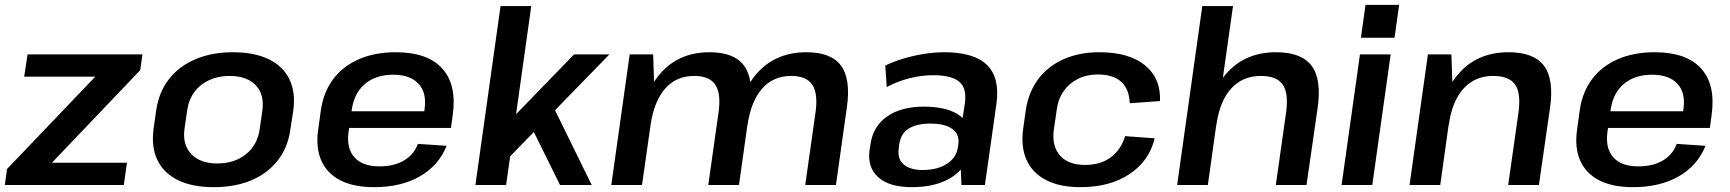

<svg xmlns="http://www.w3.org/2000/svg" viewBox="-26 -765 7153 794"><path d="M3 -66 413 -495 423 -448H74L88 -540H563L554 -475L142 -43L133 -92H499L486 0H-6Z M858 9Q770 9 711 -19.5Q652 -48 625.5 -102Q599 -156 609 -231L620 -309Q631 -384 672.5 -437.5Q714 -491 782 -520Q850 -549 937 -549Q1025 -549 1084.5 -520.5Q1144 -492 1170.5 -438Q1197 -384 1187 -309L1175 -231Q1165 -156 1123 -102Q1081 -48 1013.5 -19.5Q946 9 858 9ZM872 -89Q944 -89 991.5 -127.5Q1039 -166 1048 -232L1059 -308Q1068 -374 1031.5 -412.5Q995 -451 923 -451Q876 -451 838.5 -433.5Q801 -416 777.5 -384Q754 -352 748 -308L737 -232Q728 -167 765 -128Q802 -89 872 -89Z M1521 9Q1437 9 1382 -19Q1327 -47 1303 -100.5Q1279 -154 1290 -230L1301 -310Q1312 -385 1352.5 -438.5Q1393 -492 1459 -520.5Q1525 -549 1611 -549Q1742 -549 1803 -481.5Q1864 -414 1846 -288L1839 -236H1395L1404 -305H1747L1725 -278L1730 -316Q1739 -382 1704.5 -419Q1670 -456 1600 -456Q1529 -456 1484 -418.5Q1439 -381 1429 -313L1415 -216Q1407 -150 1440.5 -113.5Q1474 -77 1543 -77Q1604 -77 1645 -101.5Q1686 -126 1702 -170L1821 -162Q1788 -80 1710 -35.5Q1632 9 1521 9Z M1990 -171 2348 -540H2494L2054 -88ZM2044 -740H2171L2067 0H1940ZM2159 -265 2260 -328 2421 0H2290Z M3347 -304Q3357 -380 3332.5 -415.5Q3308 -451 3246 -451Q3172 -451 3126 -399Q3080 -347 3065 -247L3005 -171L3014 -239Q3034 -388 3110.5 -468.5Q3187 -549 3309 -549Q3411 -549 3452 -493.5Q3493 -438 3476 -320L3431 0H3304ZM2578 -540H2675L2681 -365L2629 0H2502ZM2946 -304Q2956 -380 2931.5 -415.5Q2907 -451 2845 -451Q2771 -451 2725 -399Q2679 -347 2664 -247L2604 -171L2614 -239Q2637 -390 2712.5 -469.5Q2788 -549 2908 -549Q3010 -549 3051 -493.5Q3092 -438 3075 -320L3030 0H2903Z M3942 -188 3964 -338Q3973 -399 3941.5 -426.5Q3910 -454 3833 -454Q3785 -454 3735.5 -441.5Q3686 -429 3641 -405L3635 -494Q3668 -510 3709.5 -522.5Q3751 -535 3795 -542Q3839 -549 3878 -549Q4002 -549 4055.5 -496.5Q4109 -444 4095 -338L4047 0H3950ZM3744 9Q3652 9 3606 -32Q3560 -73 3570 -145L3574 -169Q3584 -242 3642 -283Q3700 -324 3795 -324Q3895 -324 3946.5 -284.5Q3998 -245 3988 -173L3985 -148Q3975 -74 3910.5 -32.5Q3846 9 3744 9ZM3790 -62Q3851 -62 3890 -87.5Q3929 -113 3935 -155L3937 -168Q3943 -209 3912.5 -231.5Q3882 -254 3821 -254Q3765 -254 3731.5 -233Q3698 -212 3692 -164L3691 -153Q3684 -109 3710.5 -85.5Q3737 -62 3790 -62Z M4442 9Q4358 9 4301.5 -19.5Q4245 -48 4220 -102Q4195 -156 4205 -231L4216 -309Q4227 -383 4267 -437Q4307 -491 4372 -520Q4437 -549 4520 -549Q4643 -549 4709 -495Q4775 -441 4771 -347L4646 -338Q4644 -396 4611 -426.5Q4578 -457 4513 -457Q4468 -457 4432 -439Q4396 -421 4373 -388.5Q4350 -356 4344 -311L4332 -229Q4323 -161 4357.5 -122Q4392 -83 4461 -83Q4525 -83 4567 -114Q4609 -145 4627 -202L4749 -193Q4727 -100 4645.5 -45.5Q4564 9 4442 9Z M5293 -303Q5303 -381 5278 -416Q5253 -451 5188 -451Q5113 -451 5065.5 -399Q5018 -347 5004 -247L4944 -171L4954 -239Q4977 -389 5053 -469Q5129 -549 5251 -549Q5356 -549 5398 -493Q5440 -437 5423 -319L5377 0H5250ZM4946 -740H5073L5021 -372L4969 0H4842Z M5725 -540 5649 0H5522L5598 -540ZM5760 -745 5741 -609H5602L5621 -745Z M6254 -303Q6264 -381 6239 -416Q6214 -451 6149 -451Q6074 -451 6026.5 -399Q5979 -347 5965 -247L5905 -171L5915 -239Q5938 -389 6014 -469Q6090 -549 6212 -549Q6317 -549 6359 -493Q6401 -437 6384 -319L6338 0H6211ZM5879 -540H5976L5982 -372L5930 0H5803Z M6727 9Q6643 9 6588 -19Q6533 -47 6509 -100.5Q6485 -154 6496 -230L6507 -310Q6518 -385 6558.5 -438.5Q6599 -492 6665 -520.5Q6731 -549 6817 -549Q6948 -549 7009 -481.5Q7070 -414 7052 -288L7045 -236H6601L6610 -305H6953L6931 -278L6936 -316Q6945 -382 6910.5 -419Q6876 -456 6806 -456Q6735 -456 6690 -418.5Q6645 -381 6635 -313L6621 -216Q6613 -150 6646.5 -113.5Q6680 -77 6749 -77Q6810 -77 6851 -101.5Q6892 -126 6908 -170L7027 -162Q6994 -80 6916 -35.5Q6838 9 6727 9Z"/></svg>

Font: Pathway Extreme 8pt Thin 12pt SemiBold
Style: Italic
Weight: 600
Italic angle: -8°
Version: Version 1.001;gftools[0.9.26]